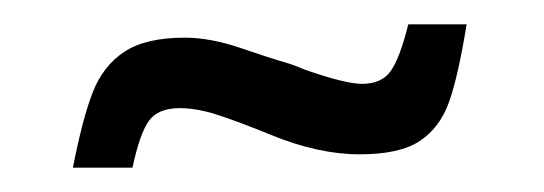

<svg xmlns="http://www.w3.org/2000/svg" viewBox="-20 -382 448 158"><path d="M132 -351Q153 -351 178 -342.5Q203 -334 210 -332Q221 -329 230 -325Q264 -313 278 -313Q294 -313 301.5 -323.5Q309 -334 316 -362H364Q357 -319 349.5 -298Q342 -277 325.5 -266Q309 -255 276 -255Q242 -255 203 -271Q176 -282 159 -287.5Q142 -293 128 -293Q110 -293 102.5 -282.5Q95 -272 89 -244H40Q48 -285 56.5 -306.5Q65 -328 82.5 -339.5Q100 -351 132 -351Z"/></svg>

Font: Saira Ultra Condensed Medium
Style: Italic
Weight: 500
Width: 1
Italic angle: -12°
Designer: Hector Gatti with collaboration of the Omnibus-Type team
Foundry: Omnibus-Type
Version: Version 1.001; ttfautohint (v1.8)